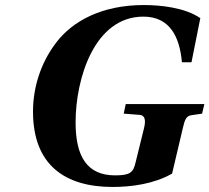

<svg xmlns="http://www.w3.org/2000/svg" viewBox="-20 -727 831 762"><path d="M111 -284C111 -73 237 15 427 15C502 15 591 3 663 -38L705 -216C713 -249 717 -267 741 -270L782 -276L791 -314H479L471 -276L535 -271C555 -269 560 -251 551 -216L518 -82C509 -43 497 -31 437 -31C326 -31 280 -105 280 -241C280 -416 355 -661 549 -661C653 -661 693 -582 702 -480H740L775 -655C714 -697 617 -707 551 -707C382 -707 267 -642 203 -558C138 -473 111 -374 111 -284Z"/></svg>

Font: Heuristica
Style: Bold Italic
Weight: 700
Italic angle: -13°
Version: Version 1.0.1